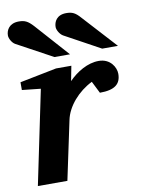

<svg xmlns="http://www.w3.org/2000/svg" viewBox="-83 -793 643 852"><g transform="rotate(-10 238.0 -367.0)"><path d="M456 -429C456 -458 432 -500 380 -500C330 -500 280 -470 244 -433L257 -500H188L22 -467V-432L106 -423L18 0H151L207 -264C219 -324 271 -383 334 -414L361 -360C429 -360 456 -383 456 -429ZM476 -551 338 -702C316 -727 302 -734 275 -734C232 -734 218 -705 218 -681C218 -668 230 -647 244 -639L405 -551ZM260 -551 125 -702C102 -727 88 -734 61 -734C18 -734 3 -705 3 -681C3 -668 14 -647 28 -639L190 -551Z"/></g></svg>

Font: Veleka
Style: Bold Italic
Weight: 700
Italic angle: -12°
Designer: Stefan Peev, Context Ltd, 2016; SIL International, 1997-2014.
Foundry: Stefan Peev, Context Ltd, 2016
Version: Version 5.000